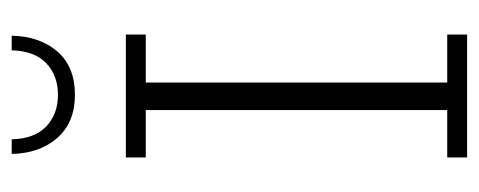

<svg xmlns="http://www.w3.org/2000/svg" viewBox="-265 -553 818 328"><g transform="rotate(-90 144.0 -389.0)"><path d="M39 0V-34H120V-549H39V-583H249V-549H167V-34H249V0ZM146 -670Q99 -670 72.5 -700Q46 -730 45 -778H70Q71 -739 92 -719Q113 -699 146 -699Q179 -699 200 -719Q221 -739 222 -778H247Q246 -730 220 -700Q194 -670 146 -670Z"/></g></svg>

Font: Rokkitt SemiBold ExtraLight
Style: Regular
Weight: 250
Version: Version 3.103